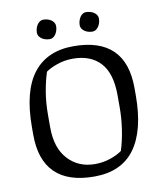

<svg xmlns="http://www.w3.org/2000/svg" viewBox="-91 -907 840 992"><g transform="rotate(-10 328.5 -411.0)"><path d="M323.7 10.7Q187.5 10.7 118.7 -56.4Q49.8 -123.5 49.8 -256.3V-294.9Q49.8 -484.9 122.1 -578.1Q194.3 -671.4 333.5 -671.4Q469.2 -671.4 538.1 -604.7Q606.9 -538.1 606.9 -403.8V-365.7Q606.9 -181.6 536.6 -85.4Q466.3 10.7 323.7 10.7ZM514.2 -382.3Q514.2 -497.6 463.1 -553Q412.1 -608.4 318.8 -608.4Q275.4 -608.4 236.8 -595Q198.2 -581.5 176.3 -565.4Q161.6 -520.5 152.1 -464.6Q142.6 -408.7 142.6 -343.3V-278.3Q142.6 -170.4 197.5 -111.3Q252.4 -52.2 338.4 -52.2Q381.3 -52.2 419.2 -65.2Q457 -78.1 481 -95.7Q496.6 -144.5 505.4 -203.1Q514.2 -261.7 514.2 -317.4ZM159.7 -772Q159.7 -784.2 163.1 -795.4Q166.5 -806.6 172.6 -815.2Q178.7 -823.7 186.5 -828.6Q194.3 -833.5 203.1 -833.5Q215.8 -833.5 227.1 -830.1Q238.3 -826.7 246.3 -820.8Q254.4 -814.9 259 -806.9Q263.7 -798.8 263.7 -789.6Q263.7 -777.3 260.3 -766.4Q256.8 -755.4 251 -746.8Q245.1 -738.3 237.3 -733.4Q229.5 -728.5 220.7 -728.5Q208 -728.5 196.8 -731.9Q185.5 -735.4 177.2 -741.5Q168.9 -747.6 164.3 -755.4Q159.7 -763.2 159.7 -772ZM384.3 -772Q384.3 -784.2 387.7 -795.4Q391.1 -806.6 397 -815.2Q402.8 -823.7 410.6 -828.6Q418.5 -833.5 427.2 -833.5Q439.9 -833.5 451.2 -830.1Q462.4 -826.7 470.7 -820.8Q479 -814.9 483.6 -806.9Q488.3 -798.8 488.3 -789.6Q488.3 -777.3 484.9 -766.4Q481.4 -755.4 475.3 -746.8Q469.2 -738.3 461.4 -733.4Q453.6 -728.5 444.8 -728.5Q432.1 -728.5 420.9 -731.9Q409.7 -735.4 401.6 -741.5Q393.6 -747.6 388.9 -755.4Q384.3 -763.2 384.3 -772Z"/></g></svg>

Font: Noticia Text
Style: Regular
Weight: 400
Designer: JM Sole
Foundry: JM Sole
Version: Version 1.003